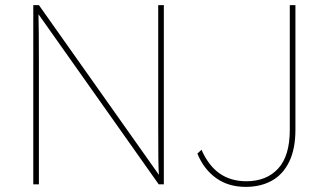

<svg xmlns="http://www.w3.org/2000/svg" viewBox="-20 -720 1285 750"><path d="M110 -700H132L605 -31H601V-34Q599 -57 598.5 -104.5Q598 -152 598 -241V-700H620V0H600L115 -686H130Q130 -686 130 -685.5Q130 -685 130 -685Q131 -647 131.5 -588Q132 -529 132 -470V0H110ZM751 -120 767 -135Q795 -72 838.5 -42Q882 -12 942 -12Q1021 -12 1066.5 -61.5Q1112 -111 1112 -213V-700H1134V-213Q1134 -138 1109.5 -88Q1085 -38 1041.5 -14Q998 10 940 10Q872 10 824 -24.5Q776 -59 751 -120Z"/></svg>

Font: Easer Grotesk Variable
Style: Regular
Weight: 400
Designer: Boardeaser, Bonnie Shaver-Troup, Thomas Jockin
Foundry: Lexend
Version: Version 1.001;Glyphs 3.1.2 (3151)